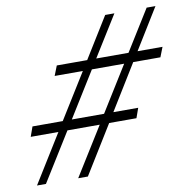

<svg xmlns="http://www.w3.org/2000/svg" viewBox="-71 -680 730 744"><g transform="rotate(-10 294.0 -307.5)"><path d="M15.6 -4.9 133.3 -194.8H24.4L38.1 -233.4H157.2L267.6 -411.1H156.7L171.9 -449.7H291.5L390.6 -609.9H426.8L327.1 -449.7H454.1L553.7 -609.9H588.4L489.7 -449.7H587.9L572.8 -411.1H465.8L356.4 -233.4H454.1L440.4 -194.8H333L215.8 -4.9H177.7L295.9 -194.8H168.9L50.8 -4.9ZM192.9 -233.4H319.8L430.2 -411.1H303.2Z"/></g></svg>

Font: Elstob ExtraLight
Style: Italic
Weight: 200
Italic angle: -20°
Designer: Peter S. Baker
Version: Version 1.015